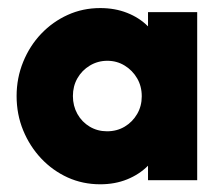

<svg xmlns="http://www.w3.org/2000/svg" viewBox="-20 -458 561 488"><path d="M234.7 10.4Q190.3 10.4 152.1 -6.9Q113.9 -24.3 84.7 -55.2Q55.6 -86.1 38.9 -126.7Q22.2 -167.4 22.2 -213.9Q22.2 -259.7 38.9 -300.7Q55.6 -341.7 84.7 -372.2Q113.9 -402.8 152.1 -420.1Q190.3 -437.5 234.7 -437.5Q272.2 -437.5 303.1 -425.3Q334 -413.2 356.2 -391V-427.1H481.2V0H356.2V-36.8Q334 -14.6 303.1 -2.1Q272.2 10.4 234.7 10.4ZM252.1 -124.3Q277.1 -124.3 296.9 -136.1Q316.7 -147.9 328.5 -168.1Q340.3 -188.2 340.3 -213.2Q340.3 -238.9 328.5 -259Q316.7 -279.2 296.9 -291.3Q277.1 -303.5 252.8 -303.5Q228.5 -303.5 208.3 -291.3Q188.2 -279.2 176.7 -259Q165.3 -238.9 165.3 -213.9Q165.3 -188.9 176.7 -168.4Q188.2 -147.9 208 -136.1Q227.8 -124.3 252.1 -124.3Z"/></svg>

Font: Afacad Flux ExtraBold
Style: Regular
Weight: 800
Designer: Kristian Moeller
Foundry: Dicotype
Version: Version 1.100